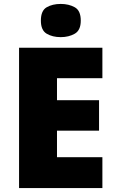

<svg xmlns="http://www.w3.org/2000/svg" viewBox="-20 -957 589 977"><path d="M501 0H77V-714H501V-559H270V-447H484V-292H270V-157H501ZM289 -937Q330 -937 360.5 -920Q391 -903 391 -852Q391 -803 360.5 -785.5Q330 -768 289 -768Q247 -768 217.5 -785.5Q188 -803 188 -852Q188 -903 217.5 -920Q247 -937 289 -937Z"/></svg>

Font: Noto Sans Hebrew Black
Style: Regular
Weight: 900
Designer: Monotype Design Team
Foundry: Monotype Imaging Inc.
Version: Version 2.003